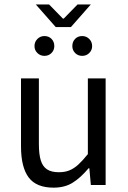

<svg xmlns="http://www.w3.org/2000/svg" viewBox="-20 -843 583 875"><path d="M157.2 -485.8V-187Q157.2 -140.1 165.8 -112.3Q174.3 -84.5 194.1 -71.3Q213.9 -58.1 248.5 -58.1Q275.9 -58.1 296.6 -66.7Q317.4 -75.2 336.4 -92.5Q355.5 -109.9 380.4 -140.6V-485.8H461.4V0H394L387.2 -76.2H383.8Q346.2 -31.7 310.3 -9.8Q274.4 12.2 224.1 12.2Q145.5 12.2 110.6 -34.4Q75.7 -81.1 75.7 -176.3V-485.8ZM203.6 -822.8 266.6 -758.3H270.5L333.5 -822.8H394L303.2 -719.7H233.9L143.1 -822.8ZM182.6 -678.7Q202.1 -678.7 214.8 -665.8Q227.5 -652.8 227.5 -632.8Q227.5 -614.3 214.6 -601.3Q201.7 -588.4 182.6 -588.4Q163.6 -588.4 150.4 -601.3Q137.2 -614.3 137.2 -632.8Q137.2 -652.3 150.4 -665.5Q163.6 -678.7 182.6 -678.7ZM354.5 -678.7Q373.5 -678.7 386.7 -665.5Q399.9 -652.3 399.9 -632.8Q399.9 -614.3 386.7 -601.3Q373.5 -588.4 354.5 -588.4Q335.4 -588.4 322.5 -601.3Q309.6 -614.3 309.6 -632.8Q309.6 -652.8 322.3 -665.8Q335 -678.7 354.5 -678.7Z"/></svg>

Font: Varta
Style: Regular
Weight: 400
Designer: Joana Correia, Viktoriya Grabowska, Eben Sorkin
Foundry: Sorkin Type
Version: Version 1.002; ttfautohint (v1.3) -l 8 -r 24 -G 200 -x 12 -H